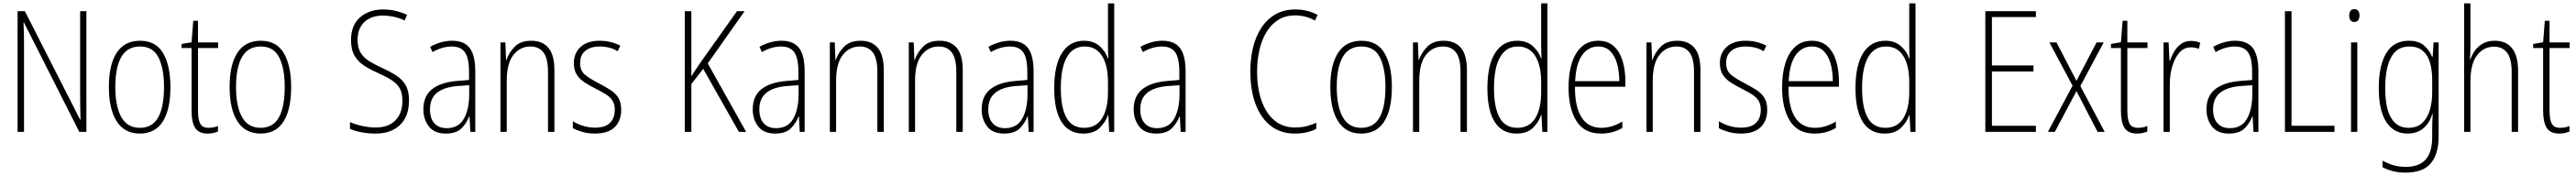

<svg xmlns="http://www.w3.org/2000/svg" viewBox="-20 -780 15237 1041"><path d="M491 0H449L122 -646H119Q121 -616 121.5 -584.5Q122 -553 122 -512V0H84V-714H127L454 -72H456Q455 -108 454.5 -146Q454 -184 454 -211V-714H491Z M988 -265Q988 -133 943 -61.5Q898 10 807 10Q717 10 670.5 -62Q624 -134 624 -266Q624 -398 670.5 -468.5Q717 -539 808 -539Q902 -539 945 -465Q988 -391 988 -265ZM662 -266Q662 -151 697.5 -87.5Q733 -24 807 -24Q881 -24 915.5 -85.5Q950 -147 950 -266Q950 -375 917.5 -440Q885 -505 808 -505Q733 -505 697.5 -443Q662 -381 662 -266Z M1214 -24Q1230 -24 1244.5 -27Q1259 -30 1269 -35V-2Q1257 3 1242 6.5Q1227 10 1208 10Q1155 10 1134 -24Q1113 -58 1113 -124V-496H1054V-520L1113 -530L1123 -657H1151V-529H1270V-496H1151V-124Q1151 -74 1164 -49Q1177 -24 1214 -24Z M1702 -265Q1702 -133 1657 -61.5Q1612 10 1521 10Q1431 10 1384.5 -62Q1338 -134 1338 -266Q1338 -398 1384.5 -468.5Q1431 -539 1522 -539Q1616 -539 1659 -465Q1702 -391 1702 -265ZM1376 -266Q1376 -151 1411.5 -87.5Q1447 -24 1521 -24Q1595 -24 1629.5 -85.5Q1664 -147 1664 -266Q1664 -375 1631.5 -440Q1599 -505 1522 -505Q1447 -505 1411.5 -443Q1376 -381 1376 -266Z M2399 -186Q2399 -91 2345.5 -40.5Q2292 10 2202 10Q2160 10 2121 3Q2082 -4 2050 -17V-58Q2081 -44 2121.5 -35Q2162 -26 2203 -26Q2277 -26 2318.5 -68Q2360 -110 2360 -184Q2360 -230 2344 -258Q2328 -286 2295.5 -306.5Q2263 -327 2214 -349Q2169 -369 2133.5 -392Q2098 -415 2077 -450.5Q2056 -486 2056 -543Q2056 -631 2109.5 -677.5Q2163 -724 2246 -724Q2286 -724 2322.5 -715Q2359 -706 2388 -692L2373 -659Q2339 -675 2306 -681.5Q2273 -688 2246 -688Q2177 -688 2136 -650.5Q2095 -613 2095 -544Q2095 -497 2113.5 -467.5Q2132 -438 2163.5 -418.5Q2195 -399 2236 -380Q2287 -357 2323.5 -333.5Q2360 -310 2379.5 -276Q2399 -242 2399 -186Z M2654 -539Q2725 -539 2758 -496Q2791 -453 2791 -357V0H2762L2757 -92H2755Q2740 -51 2709 -20.5Q2678 10 2616 10Q2549 10 2516.5 -32Q2484 -74 2484 -133Q2484 -212 2535.5 -252.5Q2587 -293 2681 -301L2754 -307V-353Q2754 -437 2729.5 -471Q2705 -505 2652 -505Q2626 -505 2598 -497.5Q2570 -490 2538 -472L2524 -503Q2554 -520 2587 -529.5Q2620 -539 2654 -539ZM2684 -271Q2604 -264 2563.5 -230.5Q2523 -197 2523 -133Q2523 -80 2549 -51Q2575 -22 2622 -22Q2691 -22 2722.5 -76Q2754 -130 2755 -218V-276Z M3122 -539Q3188 -539 3223.5 -497Q3259 -455 3259 -365V0H3221V-356Q3221 -435 3194 -470Q3167 -505 3118 -505Q3056 -505 3016.5 -455Q2977 -405 2977 -302V0H2940V-529H2969L2973 -425H2975Q2990 -469 3024.5 -504Q3059 -539 3122 -539Z M3654 -130Q3654 -65 3615 -27.5Q3576 10 3499 10Q3457 10 3423.5 0Q3390 -10 3368 -22V-63Q3395 -46 3429 -35.5Q3463 -25 3499 -25Q3559 -25 3587.5 -53Q3616 -81 3616 -130Q3616 -163 3603 -184Q3590 -205 3565 -221Q3540 -237 3506 -254Q3468 -273 3438.5 -292Q3409 -311 3391.5 -338Q3374 -365 3374 -407Q3374 -465 3413.5 -502Q3453 -539 3527 -539Q3562 -539 3593 -531Q3624 -523 3649 -510L3633 -477Q3588 -505 3526 -505Q3474 -505 3442.5 -480Q3411 -455 3411 -407Q3411 -362 3440 -338Q3469 -314 3522 -287Q3558 -268 3588.5 -249Q3619 -230 3636.5 -202.5Q3654 -175 3654 -130Z M4393 0H4350L4139 -373L4069 -283V0H4030V-714H4069V-328Q4077 -342 4092 -364.5Q4107 -387 4127 -416L4339 -714H4384L4166 -405Z M4602 -539Q4673 -539 4706 -496Q4739 -453 4739 -357V0H4710L4705 -92H4703Q4688 -51 4657 -20.5Q4626 10 4564 10Q4497 10 4464.5 -32Q4432 -74 4432 -133Q4432 -212 4483.5 -252.5Q4535 -293 4629 -301L4702 -307V-353Q4702 -437 4677.5 -471Q4653 -505 4600 -505Q4574 -505 4546 -497.5Q4518 -490 4486 -472L4472 -503Q4502 -520 4535 -529.5Q4568 -539 4602 -539ZM4632 -271Q4552 -264 4511.5 -230.5Q4471 -197 4471 -133Q4471 -80 4497 -51Q4523 -22 4570 -22Q4639 -22 4670.5 -76Q4702 -130 4703 -218V-276Z M5070 -539Q5136 -539 5171.5 -497Q5207 -455 5207 -365V0H5169V-356Q5169 -435 5142 -470Q5115 -505 5066 -505Q5004 -505 4964.5 -455Q4925 -405 4925 -302V0H4888V-529H4917L4921 -425H4923Q4938 -469 4972.5 -504Q5007 -539 5070 -539Z M5537 -539Q5603 -539 5638.5 -497Q5674 -455 5674 -365V0H5636V-356Q5636 -435 5609 -470Q5582 -505 5533 -505Q5471 -505 5431.5 -455Q5392 -405 5392 -302V0H5355V-529H5384L5388 -425H5390Q5405 -469 5439.5 -504Q5474 -539 5537 -539Z M5956 -539Q6027 -539 6060 -496Q6093 -453 6093 -357V0H6064L6059 -92H6057Q6042 -51 6011 -20.5Q5980 10 5918 10Q5851 10 5818.5 -32Q5786 -74 5786 -133Q5786 -212 5837.5 -252.5Q5889 -293 5983 -301L6056 -307V-353Q6056 -437 6031.5 -471Q6007 -505 5954 -505Q5928 -505 5900 -497.5Q5872 -490 5840 -472L5826 -503Q5856 -520 5889 -529.5Q5922 -539 5956 -539ZM5986 -271Q5906 -264 5865.5 -230.5Q5825 -197 5825 -133Q5825 -80 5851 -51Q5877 -22 5924 -22Q5993 -22 6024.5 -76Q6056 -130 6057 -218V-276Z M6387 10Q6302 10 6258.5 -58.5Q6215 -127 6215 -258Q6215 -395 6261 -467Q6307 -539 6391 -539Q6449 -539 6484.5 -506.5Q6520 -474 6533 -433H6535Q6534 -456 6533.5 -476.5Q6533 -497 6533 -517V-760H6570V0H6540L6535 -100H6533Q6519 -58 6484.5 -24Q6450 10 6387 10ZM6392 -24Q6463 -24 6498 -80.5Q6533 -137 6533 -236V-294Q6533 -393 6498 -449Q6463 -505 6395 -505Q6326 -505 6290 -442Q6254 -379 6254 -258Q6254 -145 6287 -84.5Q6320 -24 6392 -24Z M6855 -539Q6926 -539 6959 -496Q6992 -453 6992 -357V0H6963L6958 -92H6956Q6941 -51 6910 -20.5Q6879 10 6817 10Q6750 10 6717.5 -32Q6685 -74 6685 -133Q6685 -212 6736.5 -252.5Q6788 -293 6882 -301L6955 -307V-353Q6955 -437 6930.5 -471Q6906 -505 6853 -505Q6827 -505 6799 -497.5Q6771 -490 6739 -472L6725 -503Q6755 -520 6788 -529.5Q6821 -539 6855 -539ZM6885 -271Q6805 -264 6764.5 -230.5Q6724 -197 6724 -133Q6724 -80 6750 -51Q6776 -22 6823 -22Q6892 -22 6923.5 -76Q6955 -130 6956 -218V-276Z M7641 -689Q7582 -689 7539.5 -662Q7497 -635 7469.5 -589Q7442 -543 7428.5 -483.5Q7415 -424 7415 -358Q7415 -258 7441.5 -183.5Q7468 -109 7518 -67.5Q7568 -26 7639 -26Q7679 -26 7710.5 -34.5Q7742 -43 7765 -54V-18Q7741 -5 7708.5 2.5Q7676 10 7637 10Q7555 10 7496.5 -35Q7438 -80 7406.5 -162.5Q7375 -245 7375 -358Q7375 -433 7391 -499Q7407 -565 7440 -615.5Q7473 -666 7523 -695Q7573 -724 7641 -724Q7712 -724 7773 -692L7757 -658Q7728 -675 7698.5 -682Q7669 -689 7641 -689Z M8212 -265Q8212 -133 8167 -61.5Q8122 10 8031 10Q7941 10 7894.5 -62Q7848 -134 7848 -266Q7848 -398 7894.5 -468.5Q7941 -539 8032 -539Q8126 -539 8169 -465Q8212 -391 8212 -265ZM7886 -266Q7886 -151 7921.5 -87.5Q7957 -24 8031 -24Q8105 -24 8139.5 -85.5Q8174 -147 8174 -266Q8174 -375 8141.5 -440Q8109 -505 8032 -505Q7957 -505 7921.5 -443Q7886 -381 7886 -266Z M8519 -539Q8585 -539 8620.5 -497Q8656 -455 8656 -365V0H8618V-356Q8618 -435 8591 -470Q8564 -505 8515 -505Q8453 -505 8413.5 -455Q8374 -405 8374 -302V0H8337V-529H8366L8370 -425H8372Q8387 -469 8421.5 -504Q8456 -539 8519 -539Z M8949 10Q8864 10 8820.5 -58.5Q8777 -127 8777 -258Q8777 -395 8823 -467Q8869 -539 8953 -539Q9011 -539 9046.5 -506.5Q9082 -474 9095 -433H9097Q9096 -456 9095.5 -476.5Q9095 -497 9095 -517V-760H9132V0H9102L9097 -100H9095Q9081 -58 9046.5 -24Q9012 10 8949 10ZM8954 -24Q9025 -24 9060 -80.5Q9095 -137 9095 -236V-294Q9095 -393 9060 -449Q9025 -505 8957 -505Q8888 -505 8852 -442Q8816 -379 8816 -258Q8816 -145 8849 -84.5Q8882 -24 8954 -24Z M9433 -539Q9490 -539 9525.5 -506Q9561 -473 9577 -418.5Q9593 -364 9593 -300V-267H9295Q9294 -149 9333.5 -86.5Q9373 -24 9451 -24Q9513 -24 9575 -61V-23Q9547 -7 9516.5 1.5Q9486 10 9449 10Q9350 10 9303.5 -64.5Q9257 -139 9257 -263Q9257 -345 9276.5 -407Q9296 -469 9335 -504Q9374 -539 9433 -539ZM9433 -505Q9374 -505 9337.5 -454Q9301 -403 9296 -300H9557Q9557 -357 9544 -403.5Q9531 -450 9503.5 -477.5Q9476 -505 9433 -505Z M9900 -539Q9966 -539 10001.5 -497Q10037 -455 10037 -365V0H9999V-356Q9999 -435 9972 -470Q9945 -505 9896 -505Q9834 -505 9794.5 -455Q9755 -405 9755 -302V0H9718V-529H9747L9751 -425H9753Q9768 -469 9802.5 -504Q9837 -539 9900 -539Z M10432 -130Q10432 -65 10393 -27.5Q10354 10 10277 10Q10235 10 10201.5 0Q10168 -10 10146 -22V-63Q10173 -46 10207 -35.5Q10241 -25 10277 -25Q10337 -25 10365.5 -53Q10394 -81 10394 -130Q10394 -163 10381 -184Q10368 -205 10343 -221Q10318 -237 10284 -254Q10246 -273 10216.5 -292Q10187 -311 10169.5 -338Q10152 -365 10152 -407Q10152 -465 10191.5 -502Q10231 -539 10305 -539Q10340 -539 10371 -531Q10402 -523 10427 -510L10411 -477Q10366 -505 10304 -505Q10252 -505 10220.5 -480Q10189 -455 10189 -407Q10189 -362 10218 -338Q10247 -314 10300 -287Q10336 -268 10366.5 -249Q10397 -230 10414.5 -202.5Q10432 -175 10432 -130Z M10696 -539Q10753 -539 10788.5 -506Q10824 -473 10840 -418.5Q10856 -364 10856 -300V-267H10558Q10557 -149 10596.5 -86.5Q10636 -24 10714 -24Q10776 -24 10838 -61V-23Q10810 -7 10779.5 1.5Q10749 10 10712 10Q10613 10 10566.5 -64.5Q10520 -139 10520 -263Q10520 -345 10539.5 -407Q10559 -469 10598 -504Q10637 -539 10696 -539ZM10696 -505Q10637 -505 10600.5 -454Q10564 -403 10559 -300H10820Q10820 -357 10807 -403.5Q10794 -450 10766.5 -477.5Q10739 -505 10696 -505Z M11126 10Q11041 10 10997.5 -58.5Q10954 -127 10954 -258Q10954 -395 11000 -467Q11046 -539 11130 -539Q11188 -539 11223.5 -506.5Q11259 -474 11272 -433H11274Q11273 -456 11272.5 -476.5Q11272 -497 11272 -517V-760H11309V0H11279L11274 -100H11272Q11258 -58 11223.5 -24Q11189 10 11126 10ZM11131 -24Q11202 -24 11237 -80.5Q11272 -137 11272 -236V-294Q11272 -393 11237 -449Q11202 -505 11134 -505Q11065 -505 11029 -442Q10993 -379 10993 -258Q10993 -145 11026 -84.5Q11059 -24 11131 -24Z M12021 0H11722V-714H12021V-679H11761V-393H12007V-357H11761V-36H12021Z M12238 -273 12101 -529H12143L12261 -302L12380 -529H12422L12284 -271L12428 0H12386L12261 -241L12133 0H12092Z M12625 -24Q12641 -24 12655.5 -27Q12670 -30 12680 -35V-2Q12668 3 12653 6.5Q12638 10 12619 10Q12566 10 12545 -24Q12524 -58 12524 -124V-496H12465V-520L12524 -530L12534 -657H12562V-529H12681V-496H12562V-124Q12562 -74 12575 -49Q12588 -24 12625 -24Z M12938 -538Q12952 -538 12966 -535.5Q12980 -533 12993 -527L12985 -491Q12975 -495 12963 -497.5Q12951 -500 12937 -500Q12897 -500 12869.5 -468.5Q12842 -437 12827.5 -387.5Q12813 -338 12813 -283V0H12776V-529H12806L12811 -420H12814Q12823 -448 12839 -475Q12855 -502 12879.5 -520Q12904 -538 12938 -538Z M13200 -539Q13271 -539 13304 -496Q13337 -453 13337 -357V0H13308L13303 -92H13301Q13286 -51 13255 -20.5Q13224 10 13162 10Q13095 10 13062.5 -32Q13030 -74 13030 -133Q13030 -212 13081.5 -252.5Q13133 -293 13227 -301L13300 -307V-353Q13300 -437 13275.5 -471Q13251 -505 13198 -505Q13172 -505 13144 -497.5Q13116 -490 13084 -472L13070 -503Q13100 -520 13133 -529.5Q13166 -539 13200 -539ZM13230 -271Q13150 -264 13109.5 -230.5Q13069 -197 13069 -133Q13069 -80 13095 -51Q13121 -22 13168 -22Q13237 -22 13268.5 -76Q13300 -130 13301 -218V-276Z M13494 0V-714H13533V-36H13787V0Z M13905 -726Q13921 -726 13928 -715Q13935 -704 13935 -689Q13935 -671 13927 -660.5Q13919 -650 13904 -650Q13889 -650 13881.5 -661Q13874 -672 13874 -688Q13874 -704 13881 -715Q13888 -726 13905 -726ZM13922 -529V0H13885V-529Z M14227 -539Q14284 -539 14316 -511.5Q14348 -484 14364 -445H14368L14373 -529H14403V27Q14403 130 14357 185.5Q14311 241 14208 241Q14167 241 14133.5 232.5Q14100 224 14071 209V170Q14102 187 14135 197Q14168 207 14208 207Q14288 207 14326.5 163.5Q14365 120 14365 30V-10Q14365 -33 14365.5 -55Q14366 -77 14368 -105H14365Q14350 -53 14313 -21.5Q14276 10 14219 10Q14139 10 14094 -57.5Q14049 -125 14049 -261Q14049 -392 14093 -465.5Q14137 -539 14227 -539ZM14230 -505Q14155 -505 14121 -439Q14087 -373 14087 -261Q14087 -141 14122 -82.5Q14157 -24 14224 -24Q14277 -24 14308 -54.5Q14339 -85 14352 -132.5Q14365 -180 14365 -232V-308Q14365 -365 14352 -409.5Q14339 -454 14309 -479.5Q14279 -505 14230 -505Z M14591 -503Q14591 -462 14588 -430H14591Q14601 -458 14619 -482.5Q14637 -507 14665.5 -523Q14694 -539 14735 -539Q14802 -539 14837.5 -494.5Q14873 -450 14873 -360V0H14835V-354Q14835 -435 14807 -469.5Q14779 -504 14731 -504Q14670 -504 14630.5 -453.5Q14591 -403 14591 -295V0H14554V-760H14591Z M15122 -24Q15138 -24 15152.5 -27Q15167 -30 15177 -35V-2Q15165 3 15150 6.5Q15135 10 15116 10Q15063 10 15042 -24Q15021 -58 15021 -124V-496H14962V-520L15021 -530L15031 -657H15059V-529H15178V-496H15059V-124Q15059 -74 15072 -49Q15085 -24 15122 -24Z"/></svg>

Font: Noto Sans Kannada Condensed ExtraLight
Style: Regular
Weight: 200
Width: 3
Designer: Jelle Bosma - Monotype Design Team
Foundry: Monotype Imaging Inc.
Version: Version 2.005; ttfautohint (v1.8.4.7-5d5b)